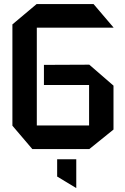

<svg xmlns="http://www.w3.org/2000/svg" viewBox="-20 -733 614 944"><path d="M161 -597V-116H418V-315H196V-414L418 -415H419L538 -312V-96L419 0H139L41 -115V-613L160 -713H440L538 -598V-597ZM354 191 261 135V50H355V191Z"/></svg>

Font: Foldit Thin Medium
Style: Regular
Weight: 500
Version: Version 1.003